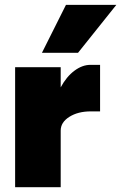

<svg xmlns="http://www.w3.org/2000/svg" viewBox="-20 -780 505 800"><path d="M464.8 -759.8 305.2 -560.1H154.8L254.9 -759.8ZM43 -500H232.9V-416Q256.8 -460.4 289.8 -485.1Q322.8 -509.8 356.9 -509.8H397V-315.9H357.9Q305.2 -315.9 269 -293.2Q232.9 -270.5 232.9 -235.8V0H43Z"/></svg>

Font: Overused Grotesk Black
Style: Regular
Weight: 900
Version: Version 0.002